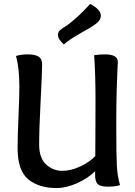

<svg xmlns="http://www.w3.org/2000/svg" viewBox="-20 -941 683 971"><path d="M463 -819Q445 -805 387.5 -773Q330 -741 303 -716Q273 -743 273 -765Q273 -778 283 -787.5Q293 -797 310 -807Q327 -817 362 -847.5Q397 -878 436 -921Q490 -893 490 -862Q490 -838 463 -819ZM61 -658Q87 -666 120 -666Q158 -666 175.5 -654.5Q193 -643 193 -615Q193 -574 185.5 -431.5Q178 -289 178 -210Q178 -142 213 -109.5Q248 -77 295 -77Q338 -77 385.5 -99Q433 -121 462 -152Q462 -159 462 -183.5Q462 -208 462.5 -270.5Q463 -333 463 -431Q463 -571 456 -662Q487 -666 511 -666Q576 -666 576 -628Q576 -626 574 -591Q572 -556 570 -481.5Q568 -407 568 -309Q568 -154 571 -101.5Q574 -49 587 -5Q565 3 525 3Q489 3 475 -9.5Q461 -22 461 -56V-75Q422 -37 367.5 -13.5Q313 10 267 10Q176 10 122.5 -34.5Q69 -79 69 -192Q69 -251 73.5 -352Q78 -453 78 -501Q78 -596 61 -658Z"/></svg>

Font: Overlock
Style: Bold
Weight: 700
Designer: Dario Muhafara
Foundry: Dario Manuel Muhafara
Version: Version 1.002